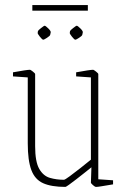

<svg xmlns="http://www.w3.org/2000/svg" viewBox="-20 -724 493 754"><path d="M237 10Q182 10 149.5 -4.5Q117 -19 103 -56.5Q89 -94 89 -161V-420L31 -424V-440Q58 -445 75 -447.5Q92 -450 98 -450Q100 -450 109 -443Q118 -436 118 -433V-150Q118 -89 134 -61Q150 -33 176 -25.5Q202 -18 231 -18Q235 -18 254 -32Q273 -46 296.5 -64.5Q320 -83 337 -97V-420L279 -424V-440Q306 -445 323 -447.5Q340 -450 346 -450Q348 -450 357 -443Q366 -436 366 -433V-20L424 -16V0Q393 5 378.5 7.5Q364 10 357 10Q353 10 345 3Q337 -4 337 -7L339 -67Q328 -58 311.5 -45Q295 -32 279 -19.5Q263 -7 251 1.5Q239 10 237 10ZM107 -682V-704H325V-682ZM255 -602Q256 -605 267.5 -614Q279 -623 281 -623Q285 -623 296 -612Q307 -601 305 -596L303 -587Q302 -583 290.5 -575.5Q279 -568 276 -568Q272 -568 262.5 -580Q253 -592 254 -595ZM129 -602Q130 -605 141.5 -614Q153 -623 155 -623Q159 -623 170 -612Q181 -601 179 -596L177 -587Q176 -583 164.5 -575.5Q153 -568 150 -568Q146 -568 136.5 -580Q127 -592 128 -595Z"/></svg>

Font: Grenze Gotisch Thin
Style: Regular
Weight: 100
Designer: Renata Polastri
Foundry: Omnibus-Type
Version: Version 1.001